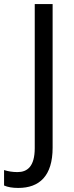

<svg xmlns="http://www.w3.org/2000/svg" viewBox="-87 -734 362 945"><path d="M3 191C107 191 172 132 172 -7V-714H84V-5C84 86 47 113 -1 113C-26 113 -48 109 -67 103V179C-49 187 -26 191 3 191Z"/></svg>

Font: Noto Sans Khmer UI SemiCondensed
Style: Regular
Weight: 400
Width: 4
Designer: Danh Hong and the Monotype Design Team
Foundry: Monotype Imaging Inc.
Version: Version 2.002